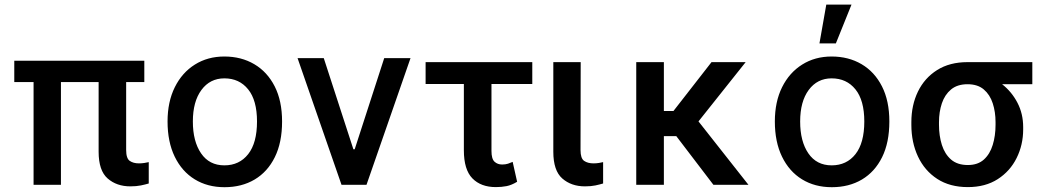

<svg xmlns="http://www.w3.org/2000/svg" viewBox="-20 -796 4520 827"><path d="M601.6 -534.4V-442.5H523.4V-149.9Q523.4 -113.6 538.9 -103Q554.3 -92.3 578.5 -92.3Q590.6 -92.3 602.1 -94.1Q613.6 -95.9 620.7 -97.7V-5.7Q606.5 -1.4 586.8 2.7Q567.1 6.7 541.5 6.7Q482.6 6.7 443.7 -27.2Q404.8 -61.1 404.8 -142.4V-442.5H242.5V0H124.6V-442.5H41.5V-534.4Z M947.1 10.3Q873.9 10.3 818.7 -23.6Q763.5 -57.5 732.6 -121.1Q701.7 -184.7 701.7 -272.7Q701.7 -357.6 733 -420.5Q764.2 -483.3 819.4 -517.9Q874.6 -552.6 946.4 -552.6Q1019.2 -552.6 1075.3 -519.5Q1131.4 -486.5 1163.2 -424Q1195 -361.5 1195 -272.7Q1195 -182.2 1163.7 -119Q1132.5 -55.8 1076.7 -22.7Q1021 10.3 947.1 10.3ZM946.4 -83.8Q1011 -83.8 1049 -132.1Q1087 -180.4 1087 -272.7Q1087 -364 1048.8 -411.2Q1010.7 -458.5 946.4 -458.5Q884.6 -458.5 847.7 -408.6Q810.7 -358.7 810.7 -272.7Q810.7 -187.1 846.1 -135.5Q881.4 -83.8 946.4 -83.8Z M1748.2 -545.5 1558.6 0H1451L1261.7 -545.5H1374.6L1502.1 -153.1H1507.8L1634.9 -545.5Z M2272.7 -528.4V-434.3H2096.9V-146Q2096.9 -111.5 2110.1 -99.4Q2123.2 -87.4 2142.8 -87.4Q2157 -87.4 2168 -90.9Q2179 -94.5 2188.2 -98.7L2207.4 -13.1Q2183.6 1.4 2161.9 5.7Q2140.3 9.9 2115.8 9.9Q2051.5 9.9 2014.7 -27.7Q1978 -65.3 1978 -148.8V-434.3H1813.2V-528.4Z M2363.3 -528.4H2481.2L2480.5 -149.9Q2480.5 -113.6 2496.1 -103Q2511.7 -92.3 2536.6 -92.3Q2548.3 -92.3 2559.7 -94.1Q2571 -95.9 2577.8 -97.7V-5.7Q2563.6 -1.4 2544.6 2.7Q2525.6 6.7 2499.6 6.7Q2440.7 6.7 2402 -27.2Q2363.3 -61.1 2363.3 -142.4Z M3052.9 0 2893.1 -209.5H2839.5V0H2720.5V-528.4H2839.5V-317.8H2880.7L3044.7 -528.4H3191.8L2988.6 -273.1L3203.8 0Z M3562.9 10.3Q3489.7 10.3 3434.5 -23.6Q3379.3 -57.5 3348.4 -121.1Q3317.5 -184.7 3317.5 -272.7Q3317.5 -357.6 3348.7 -420.5Q3380 -483.3 3435.2 -517.9Q3490.4 -552.6 3562.1 -552.6Q3634.9 -552.6 3691.1 -519.5Q3747.2 -486.5 3778.9 -424Q3810.7 -361.5 3810.7 -272.7Q3810.7 -182.2 3779.5 -119Q3748.2 -55.8 3692.5 -22.7Q3636.7 10.3 3562.9 10.3ZM3562.1 -83.8Q3626.8 -83.8 3664.8 -132.1Q3702.8 -180.4 3702.8 -272.7Q3702.8 -364 3664.6 -411.2Q3626.4 -458.5 3562.1 -458.5Q3500.4 -458.5 3463.4 -408.6Q3426.5 -358.7 3426.5 -272.7Q3426.5 -187.1 3461.8 -135.5Q3497.2 -83.8 3562.1 -83.8ZM3509.6 -609 3539.1 -776.3H3647.7L3580.3 -609Z M3905.5 -258.5V-269.9Q3905.5 -343 3933.9 -401.6Q3962.4 -460.2 4016.5 -494.3Q4070.7 -528.4 4147.4 -528.4H4426.5V-433.2H4296.5Q4337.7 -400.9 4362.4 -353.5Q4387.1 -306.1 4387.1 -248.6V-238.6Q4387.1 -172.2 4359 -115.6Q4331 -58.9 4277.7 -24.5Q4224.4 9.9 4148.8 9.9Q4071.4 9.9 4017 -25.4Q3962.7 -60.7 3934.1 -121.6Q3905.5 -182.5 3905.5 -258.5ZM4024.5 -269.9V-258.5Q4024.5 -211.3 4036.9 -171.9Q4049.4 -132.5 4076.5 -108.8Q4103.7 -85.2 4148.8 -85.2Q4191.8 -85.2 4217.9 -108.8Q4244 -132.5 4256 -171.9Q4268.1 -211.3 4268.1 -258.5V-269.9Q4268.1 -313.9 4256 -351Q4244 -388.1 4217.5 -410.7Q4191.1 -433.2 4147.4 -433.2Q4103.7 -433.2 4076.5 -410.7Q4049.4 -388.1 4036.9 -351Q4024.5 -313.9 4024.5 -269.9Z"/></svg>

Font: Interface Medium
Style: Regular
Weight: 500
Designer: Rasmus Andersson
Foundry: rsms
Version: Version 1.8